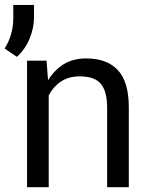

<svg xmlns="http://www.w3.org/2000/svg" viewBox="-42 -782 628 802"><path d="M28.5 -544.5 -22.5 -579.5Q13.5 -636.5 13.5 -707.5V-761.5H100V-709Q100 -666 82.2 -621.8Q64.5 -577.5 28.5 -544.5ZM496 0H405.5V-331.5Q405.5 -401 379 -432Q352.5 -463 291 -463Q245 -463 212.8 -441.5Q180.5 -420 161.5 -383.5V0H71V-528.5H152.5L158.5 -449L160 -448.5Q185 -489.5 224.2 -513.8Q263.5 -538 318 -538Q404.5 -538 450.2 -489.2Q496 -440.5 496 -333.5Z"/></svg>

Font: Roberto Sans
Style: Regular
Weight: 400
Designer: Google (font) & Cristiano Sobral (main changes)
Version: Version 1.500; ttfautohint (v1.8.4.7-5d5b-dirty)